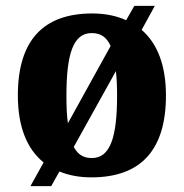

<svg xmlns="http://www.w3.org/2000/svg" viewBox="-20 -596 628 656"><path d="M129 -41 84 40H155L183 -10C215 3 251 10 292 10C460 10 547 -82 547 -270C547 -374 517 -448 464 -494L509 -576H439L411 -527C378 -542 339 -550 295 -550C128 -550 41 -458 41 -270C41 -163 72 -87 129 -41ZM358 -439 212 -175C208 -202 207 -234 207 -270C207 -411 230 -483 293 -483C325 -483 344 -469 358 -439ZM294 -56C265 -56 246 -68 232 -94L376 -353C379 -327 380 -299 380 -269C380 -128 357 -56 294 -56Z"/></svg>

Font: Noto Serif Bengali SemiCondensed ExtraBold
Style: Regular
Weight: 800
Width: 4
Designer: Juan Bruce, Universal Thirst, Indian Type Foundry and the Monotype Design Team.
Foundry: Monotype Imaging Inc.
Version: Version 2.003